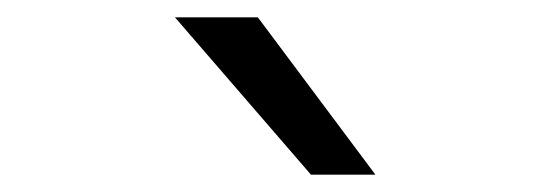

<svg xmlns="http://www.w3.org/2000/svg" viewBox="-20 -820 642 224"><path d="M184.1 -799.8H280.8L418 -616.2H342.8Z"/></svg>

Font: Hack
Style: Regular
Weight: 400
Monospace: yes
Designer: Christopher Simpkins
Foundry: Christopher Simpkins
Version: Version 2.019; ttfautohint (v1.4.1) -l 4 -r 80 -G 350 -x 0 -